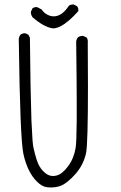

<svg xmlns="http://www.w3.org/2000/svg" viewBox="-20 -847 540 859"><path d="M214.4 -720.2Q215.8 -720.2 218.5 -720.2Q221.2 -720.2 225.6 -720.7Q236.3 -722.2 250 -729Q285.2 -746.6 330.1 -796.9Q330.6 -799.3 330.6 -802.2Q330.6 -812 324.7 -819.3L310.1 -826.7Q308.6 -827.1 307.6 -827.1Q295.9 -827.1 288.1 -821.3Q257.3 -773.9 220.2 -773.9Q210.4 -773.9 201.7 -777.1Q192.9 -780.3 187 -784.2Q174.3 -792 166.5 -804.7L146.5 -814.9Q145.5 -815.4 144.5 -815.4Q133.3 -815.4 125.5 -810.1L118.7 -795.4Q118.2 -793.9 118.2 -790.3Q118.2 -786.6 119.9 -781.2Q121.6 -775.9 125 -770.5Q173.8 -727.5 214.4 -720.2ZM207.5 -8.3Q231.9 -8.3 252.4 -16.1Q280.3 -26.9 317.4 -68.4Q354 -109.9 365.2 -163.1Q373.5 -205.1 373.5 -460Q373.5 -544.9 372.6 -654.3V-654.8Q373 -658.2 373 -660.2Q373 -671.4 367.7 -679.2L353 -686Q351.6 -686.5 348.1 -686.5Q344.7 -686.5 339.1 -685.1Q333.5 -683.6 328.6 -679.7Q322.3 -671.9 320.8 -661.1Q323.2 -479 323.2 -405.8Q323.2 -332.5 323.2 -305.2Q322.3 -208.5 318.4 -185.5Q310.5 -138.2 285.2 -104Q258.8 -68.4 233.9 -62Q225.6 -59.6 217.3 -59.6Q200.7 -59.6 186.5 -69.8Q168.9 -82.5 156.5 -103.3Q144 -124 130.9 -181.2Q127.4 -194.8 125.5 -219.2Q123 -257.8 120.6 -309.1Q116.2 -434.6 113.8 -678.2L107.4 -691.4L94.2 -697.8Q92.8 -698.2 91.8 -698.2Q79.6 -698.2 71.8 -691.9Q65.4 -683.6 64 -672.9Q69.8 -223.1 85 -156.7Q103 -76.7 145 -34.7Q168 -11.7 190.9 -9.3Q199.2 -8.3 207.5 -8.3Z"/></svg>

Font: NaikaiFont
Style: ExtraLight
Weight: 200
Version: Version 1.89